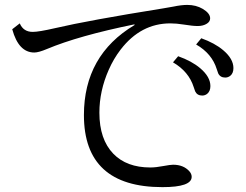

<svg xmlns="http://www.w3.org/2000/svg" viewBox="-20 -750 1000 782"><path d="M60.5 -654.8Q75.2 -620.1 113.3 -620.1Q138.2 -620.1 204.1 -635.3Q342.3 -667.5 644 -715.8Q672.4 -720.2 686 -723.1Q718.8 -730 742.7 -730Q778.3 -730 805.7 -713.9Q835.9 -695.8 835.9 -675.3Q835.9 -662.1 822.8 -653.8Q807.6 -644 785.2 -644Q765.1 -644 729 -649.9Q698.7 -654.8 673.8 -654.8Q553.2 -654.8 471.2 -547.9Q442.9 -511.2 422.9 -465.8Q384.8 -379.9 384.8 -291Q384.8 -182.6 441.4 -124Q495.6 -67.9 592.3 -67.9Q614.7 -67.9 645 -73.7Q673.8 -79.1 685.1 -79.1Q727.1 -79.1 751 -52.7Q760.7 -42 760.7 -29.8Q760.7 12.2 641.6 12.2Q321.8 12.2 321.8 -281.2Q321.8 -524.9 527.8 -647.9V-650.9Q300.3 -604.5 170.9 -550.3Q137.2 -536.1 119.6 -536.1Q55.7 -536.1 29.8 -630.9ZM705.6 -521Q760.7 -501.5 795.4 -472.2Q836.9 -437 836.9 -399.4Q836.9 -378.4 823.7 -367.7Q814.5 -360.8 803.7 -360.8Q783.2 -360.8 774.9 -377.9Q773.4 -380.9 769 -395Q749 -458.5 684.6 -496.1ZM799.8 -594.2Q854.5 -574.7 889.2 -545.4Q930.7 -510.3 930.7 -472.7Q930.7 -451.2 917.5 -440.9Q908.2 -434.1 897.5 -434.1Q877 -434.1 868.7 -451.2Q867.2 -454.1 862.8 -468.3Q843.3 -531.7 778.8 -568.8Z"/></svg>

Font: BIZ UDPMincho
Style: Regular
Weight: 400
Designer: TypeBank Co., Ltd.
Foundry: Morisawa Inc.
Version: Version 1.06